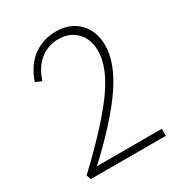

<svg xmlns="http://www.w3.org/2000/svg" viewBox="-160 -771 815 877"><g transform="rotate(-30 247.5 -332.0)"><path d="M460 -37V0H64L56 -24Q226 -184 306 -294Q386 -404 386 -492Q386 -553 350 -590.5Q314 -628 254 -628Q202 -628 160 -596Q118 -564 96 -498L64 -512Q92 -591 144.5 -627.5Q197 -664 261 -664Q338 -664 382.5 -617.5Q427 -571 427 -498Q427 -405 350.5 -293.5Q274 -182 118 -37Z"/></g></svg>

Font: Ysabeau Infant Light
Style: Regular
Weight: 300
Designer: Christian Thalmann (Catharsis Fonts)
Version: Version 0.003